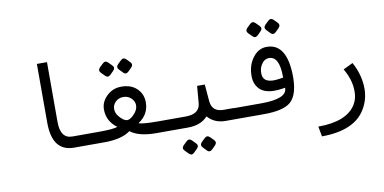

<svg xmlns="http://www.w3.org/2000/svg" viewBox="-79 -874 2658 1328"><g transform="rotate(-10 1250.0 -209.5)"><path d="M231 -200V-615H302V-194Q302 -78 386 -78H519V0H384Q232 0 231 -200Z M724 -161Q756 -123 780 -124Q806 -124 838 -164Q858 -189 857 -218Q856 -242 835 -264Q812 -286 780 -286Q747 -286 725 -265Q703 -244 703 -215Q703 -185 724 -161ZM780 -46Q719 0 597 0H492V-78H569Q678 -78 703 -90Q633 -141 633 -224Q633 -284 687 -328Q726 -359 780 -359Q836 -359 875 -330Q927 -290 927 -223Q927 -138 852 -89Q879 -78 989 -78H1008V0H961Q839 0 780 -46ZM846.1 -538.4 869.6 -514.8Q887.8 -495.6 868.6 -476.3L845 -452.8Q825.8 -434.6 808.7 -451.7L785.1 -476.3Q764.8 -495.6 784 -515.9L807.6 -538.4Q826.8 -557.6 846.1 -538.4ZM718.8 -538.4 742.3 -514.8Q761.6 -495.6 742.3 -476.3L718.8 -452.8Q699.5 -434.6 682.4 -451.7L657.8 -476.3Q637.5 -495.6 656.7 -515.9L680.3 -538.4Q699.5 -557.6 718.8 -538.4Z M1322 -53Q1275 0 1183 0H1000V-78H1182Q1280 -78 1286 -154L1296 -273H1350L1360 -154Q1367 -78 1448 -78H1521V0H1449Q1371 0 1324 -53H1323ZM1323.1 92.6 1346.6 116.2Q1364.8 135.4 1345.6 154.7L1322 178.2Q1302.8 196.4 1285.7 179.3L1262.1 154.7Q1241.8 135.4 1261 115.1L1284.6 92.6Q1303.8 73.4 1323.1 92.6ZM1195.8 92.6 1219.3 116.2Q1238.6 135.4 1219.3 154.7L1195.8 178.2Q1176.5 196.4 1159.4 179.3L1134.8 154.7Q1114.5 135.4 1133.7 115.1L1157.3 92.6Q1176.5 73.4 1195.8 92.6Z M1905 -44Q1852 0 1718 0H1492V-77H1712Q1893 -77 1893 -152V-155L1870 -151Q1750 -134 1706 -190Q1681 -221 1679 -263Q1675 -354 1728 -414Q1762 -452 1809 -455Q1949 -461 1960 -250Q1967 -97 1905 -44ZM1865 -222 1892 -226V-230Q1892 -381 1814 -376Q1790 -374 1773 -354Q1746 -323 1748 -277Q1752 -204 1865 -222ZM1897.1 -630.4 1920.6 -606.8Q1938.8 -587.6 1919.6 -568.3L1896 -544.8Q1876.8 -526.6 1859.7 -543.7L1836.1 -568.3Q1815.8 -587.6 1835 -607.9L1858.6 -630.4Q1877.8 -649.6 1897.1 -630.4ZM1769.8 -630.4 1793.3 -606.8Q1812.6 -587.6 1793.3 -568.3L1769.8 -544.8Q1750.5 -526.6 1733.4 -543.7L1708.8 -568.3Q1688.5 -587.6 1707.7 -607.9L1731.3 -630.4Q1750.5 -649.6 1769.8 -630.4Z M2314 -209 2382 -242Q2433 -150 2433 -51Q2432 22 2396 84Q2319 220 2086 221L2073 150Q2274 150 2339 43Q2363 4 2362 -51Q2361 -130 2314 -209Z"/></g></svg>

Font: Vazir Code FD
Style: Code-FD
Weight: 400
Foundry: DejaVu fonts team - Redesigned by Saber Rastikerdar
Version: Version 1.1.2